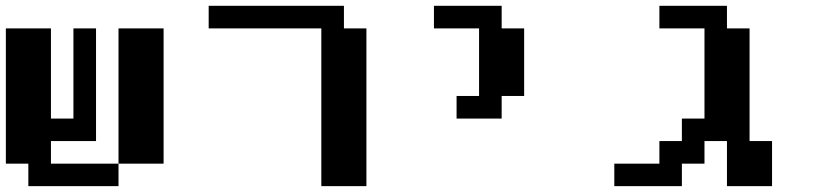

<svg xmlns="http://www.w3.org/2000/svg" viewBox="-20 -635 2808 655"><path d="M76.7 0V-76.7H0V-538.1H153.8V-230.5H230.5V-538.1H307.6V-153.8H153.8V-76.7H384.3V0ZM384.3 -76.7V-538.1H538.1V-76.7Z M1076.2 0V-538.1H691.9V-615.2H1153.3V-538.1H1230V0Z M1537.6 -230.5V-307.6H1614.3V-538.1H1460.4V-615.2H1691.4V-538.1H1768.1V-307.6H1691.4V-230.5Z M2075.7 0V-76.7H2229.5V-153.8H2306.2V-230.5H2383.3V-538.1H2229.5V-615.2H2460V-538.1H2537.1V-153.8H2613.8V0H2460V-153.8H2383.3V-76.7H2306.2V0Z"/></svg>

Font: Good Old DOS
Style: Regular
Weight: 400
Designer: Vasily Draigo
Foundry: Vasily Draigo
Version: 1.0